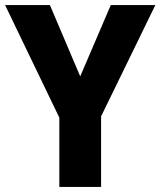

<svg xmlns="http://www.w3.org/2000/svg" viewBox="-20 -734 630 754"><path d="M295 -434 176 -714H0L213 -272V0H377V-277L590 -714H415Z"/></svg>

Font: Noto Sans Georgian SemiCondensed ExtraBold
Style: Regular
Weight: 800
Width: 4
Designer: Monotype Design Team, Akaki Razmadze
Foundry: Google LLC
Version: Version 2.005